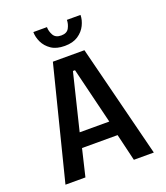

<svg xmlns="http://www.w3.org/2000/svg" viewBox="-160 -1012 971 1121"><g transform="rotate(-20 325.0 -451.0)"><path d="M600.5 0H476.5L436.5 -168H215.5L175.5 0H51.5L228 -700H424ZM319.5 -609 234 -259H418L332.5 -609ZM326 -762.5Q274.5 -762.5 242.5 -784.2Q210.5 -806 195.2 -838.2Q180 -870.5 180 -901.5H264.5Q264.5 -876 278 -851.5Q291.5 -827 327 -827Q362.5 -827 375.5 -851.5Q388.5 -876 388.5 -901.5H473Q473 -870.5 457.2 -838.2Q441.5 -806 409 -784.2Q376.5 -762.5 326 -762.5Z"/></g></svg>

Font: Trispace Medium
Style: Regular
Weight: 500
Designer: Tyler Finck
Foundry: Etcetera Type Company
Version: Version 1.210; ttfautohint (v1.8.3)